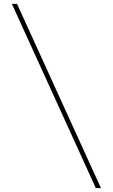

<svg xmlns="http://www.w3.org/2000/svg" viewBox="-20 -800 570 970"><path d="M464 150 40 -780.5H66L490 150Z"/></svg>

Font: BodoniModa 10 Custom
Style: Regular
Weight: 400
Designer: Owen Earl
Foundry: indestructible type
Version: Version 2.005